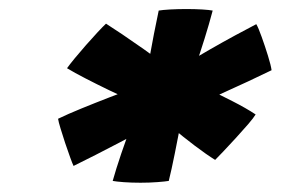

<svg xmlns="http://www.w3.org/2000/svg" viewBox="-20 -818 606 414"><path d="M443.9 -473.2Q425.6 -484.5 399.8 -504Q374 -523.5 348.8 -544.8Q323.5 -566 307.1 -581.9Q290.4 -589.2 265.9 -600.1Q241.4 -610.9 214.9 -623.7Q188.4 -636.5 164.4 -648.9Q140.5 -661.2 124.5 -670.9Q129.9 -678.5 141 -692.1Q152.1 -705.6 165.3 -720.6Q178.5 -735.6 190.3 -748.3Q202.1 -761 208.6 -767Q222 -758.5 243.9 -743.8Q265.8 -729 290.1 -711.9Q314.4 -694.8 336.4 -678.6Q358.4 -662.4 372.4 -650.4Q392.5 -642.4 422 -628.8Q451.5 -615.1 481.1 -599.9Q510.8 -584.8 531.2 -571.2Q527 -564.1 515.1 -550.2Q503.1 -536.4 488.7 -520.6Q474.2 -504.8 461.8 -491.7Q449.4 -478.6 443.9 -473.2ZM282.9 -424Q264 -424 246.9 -425.2Q229.8 -426.5 223 -427.9Q229.9 -452.6 241.3 -486.4Q252.8 -520.1 265.8 -556.4Q278.8 -592.6 290.5 -624.8Q295 -652.5 300.6 -683.9Q306.2 -715.2 311.9 -744.6Q317.6 -774 322.2 -795.2Q330.1 -796.6 347 -797.6Q363.9 -798.5 381.9 -798.5Q399.9 -798.5 415.8 -797.6Q431.6 -796.6 438.6 -795.2Q431 -766.4 421.2 -735Q411.4 -703.6 401.5 -674.9Q391.6 -646.1 383.4 -624.8Q378.9 -599.6 371.6 -561.7Q364.4 -523.8 356.9 -487Q349.5 -450.2 343.9 -427.9Q336.6 -426.6 319.3 -425.3Q302 -424 282.9 -424ZM138.6 -460.2Q136.2 -465.1 131.2 -478.9Q126.1 -492.8 120.5 -509.6Q114.9 -526.4 110.6 -540.8Q106.2 -555.1 105.2 -561.9Q125.8 -571.9 155.4 -584Q185 -596.1 217.6 -608.7Q250.1 -621.2 279.8 -632.2Q309.5 -643.1 330.1 -650.8Q349.5 -662.8 376.2 -678.4Q402.9 -694.1 431.9 -710.9Q461 -727.6 487.6 -742Q514.1 -756.4 532.6 -765.9Q537.1 -758.5 544.2 -738.5Q551.4 -718.5 557.8 -697.8Q564.2 -677.1 565.6 -666.6Q545.8 -656.9 515.5 -642.7Q485.2 -628.5 451.7 -613.5Q418.1 -598.5 387.4 -585.2Q356.8 -571.9 336.2 -563.4Q292.9 -539.6 238.2 -510.9Q183.5 -482.2 138.6 -460.2Z"/></svg>

Font: Grandstander Thin
Style: Italic
Weight: 100
Italic angle: -15°
Designer: Tyler Finck
Foundry: Etcetera Type Co
Version: Version 1.200